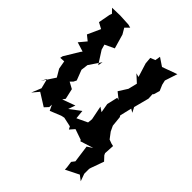

<svg xmlns="http://www.w3.org/2000/svg" viewBox="-259 -881 1226 1226"><g transform="rotate(45 354.0 -268.0)"><path d="M55 -711 49 -695 34 -615 75 -593 35 -505 70 -477 29 -428 93 -408 84 -396 24 -297 20 -279 54 -281 64 -225 94 -174 36 -86 56 -124 73 -57 46 9 83 -35 169 19 193 -7 194 -30 212 8 286 -22 309 -27 373 -13 383 6 411 -26 483 -1 488 7 576 -21 540 3 556 120 539 142 545 185 546 205 636 160 670 186 652 136V92L655 81L687 -8L659 -38L653 -51L657 -119L639 -123L612 -133L581 -174L564 -210L557 -280L551 -290L570 -370L594 -356L576 -390L603 -493L601 -531L607 -537L619 -578L602 -618L595 -649L623 -734L521 -697L466 -734L460 -698L427 -685L431 -639L460 -546L434 -553L483 -508L468 -447L430 -387L474 -352L458 -356L441 -283L452 -220L422 -240L441 -145L435 -88L440 -114L366 -79L360 -139L287 -84L304 -132L217 -100L230 -119L214 -190L170 -214L187 -231L197 -251L170 -321L176 -369L231 -450L225 -417L170 -503L160 -538L224 -568L196 -665L173 -704L200 -731L177 -737L98 -741L28 -739Z"/></g></svg>

Font: Asimov Aggro
Style: Condensed
Weight: 500
Designer: Google
Version: Version 2.000980; 2014